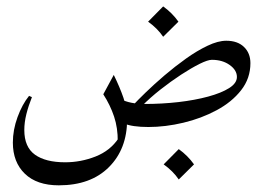

<svg xmlns="http://www.w3.org/2000/svg" viewBox="-20 -383 809 590"><path d="M425.3 -63.5 436.5 7.3Q385.7 7.3 359.9 -3.9L350.1 -78.6Q379.9 -63.5 425.3 -63.5ZM329.6 -152.8Q348.1 -115.2 359.4 -82.3Q370.6 -49.3 370.6 -15.6Q370.6 74.7 314.7 130.6Q258.8 186.5 160.6 186.5Q93.3 186.5 56.4 150.9Q19.5 115.2 19.5 55.2Q19.5 16.1 33.9 -23.2Q48.3 -62.5 69.3 -88.4L78.1 -84.5Q67.4 -57.6 61 -32.2Q54.7 -6.8 54.7 16.6Q54.7 68.8 87.4 92.3Q120.1 115.7 180.2 115.7Q228.5 115.7 273.7 97.9Q318.8 80.1 344.2 42L341.8 51.8Q342.3 10.7 330.6 -24.7Q318.8 -60.1 297.4 -93.3ZM675.3 -257.8Q710 -257.8 729.7 -238.8Q749.5 -219.7 749.5 -189Q749.5 -142.1 720.9 -105.7Q692.4 -69.3 645.5 -44.2Q598.6 -19 543.5 -5.9Q488.3 7.3 435.5 7.3L424.3 -63.5Q477.5 -63.5 528.3 -69.3Q579.1 -75.2 619.6 -86.2Q660.2 -97.2 684.1 -112.3Q708 -127.4 708 -146.5Q708 -167.5 685.8 -183.3Q663.6 -199.2 630.9 -199.2Q618.7 -199.2 593.5 -186.8Q568.4 -174.3 536.6 -153.6Q504.9 -132.8 472.9 -107.7Q440.9 -82.5 416 -57.1L388.2 -59.1Q402.8 -74.7 428.2 -99.4Q453.6 -124 485.6 -151.4Q517.6 -178.7 551.5 -202.9Q585.4 -227.1 617.7 -242.4Q649.9 -257.8 675.3 -257.8ZM481.4 -363.3Q509.3 -343.3 528.3 -316.4L481.4 -270Q463.9 -295.9 435.1 -316.4ZM529.3 75.2Q557.1 95.2 576.2 122.1L529.3 168.5Q511.7 142.6 482.9 122.1Z"/></svg>

Font: Lateef Light
Style: Regular
Weight: 300
Designer: SIL International
Foundry: SIL International
Version: Version 4.200